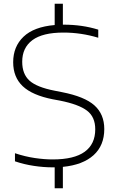

<svg xmlns="http://www.w3.org/2000/svg" viewBox="-20 -880 624 1020"><path d="M259 9Q211.5 9 159.8 1.2Q108 -6.5 59.5 -23V-66Q113.5 -48 164.8 -40.5Q216 -33 259.5 -33Q374 -33 430 -73.8Q486 -114.5 486 -193Q486 -259 442.2 -292.2Q398.5 -325.5 298.5 -345.5L260.5 -352.5Q151.5 -374 100.8 -422Q50 -470 50 -549.5Q50 -632.5 105 -685Q160 -737.5 270.5 -747V-860H314V-749Q316 -749 318 -749Q416.5 -749 502 -722.5V-679.5Q411 -707 317 -707Q206.5 -707 152.2 -666.8Q98 -626.5 98 -552Q98 -486.5 136.8 -451.5Q175.5 -416.5 271 -398L309 -390.5Q429.5 -367 481.8 -320Q534 -273 534 -194.5Q534 -107 477 -55.5Q420 -4 314 6.5V120H270.5V9Q265 9 259 9Z"/></svg>

Font: Encode Sans Exp XLt
Style: Regular
Weight: 200
Width: 7
Designer: Multiple Designers
Foundry: Impallari Type
Version: Version 3.002; ttfautohint (v1.8.3) -l 8 -r 50 -G 200 -x 14 